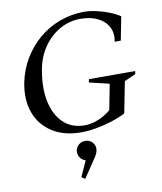

<svg xmlns="http://www.w3.org/2000/svg" viewBox="-105 -799 998 1185"><g transform="rotate(-10 393.5 -206.5)"><path d="M359 15Q252 15 178.5 -31.5Q105 -78 74.5 -159.5Q44 -241 64 -347Q80 -427 120 -494Q160 -561 218 -610.5Q276 -660 348.5 -687Q421 -714 501 -715Q536 -715 576 -706.5Q616 -698 655 -683Q694 -668 725 -648L696 -500H658Q668 -552 647.5 -591.5Q627 -631 582 -653.5Q537 -676 473 -676Q404 -676 344.5 -642.5Q285 -609 243.5 -550.5Q202 -492 187 -415Q165 -301 183 -212.5Q201 -124 253.5 -74Q306 -24 387 -24Q432 -24 478 -44Q524 -64 561 -98L548 -71L586 -268L600 -246L457 -280L461 -300H751L748 -281L660 -242L681 -268L639 -54Q601 -34 552 -18.5Q503 -3 452.5 6Q402 15 359 15ZM332 302 310 288 367 162V192Q343 190 326.5 172.5Q310 155 310 131Q310 106 328 88.5Q346 71 372 71Q398 71 415 88.5Q432 106 432 131Q432 140 427.5 153Q423 166 416 177Z"/></g></svg>

Font: Wittgenstein
Style: Italic
Weight: 400
Italic angle: -11°
Designer: Jörg Drees
Foundry: Jörg Drees
Version: Version 1.500